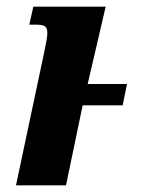

<svg xmlns="http://www.w3.org/2000/svg" viewBox="-20 -556 440 576"><path d="M28 0H178L228 -240H348L361 -304H243L297 -536H80L68 -482H87C112 -482 122 -478 122 -458C122 -441 116 -416 110 -387Z"/></svg>

Font: Noto Serif Condensed Extra
Style: Italic
Weight: 800
Width: 3
Italic angle: -12°
Designer: Monotype Design Team
Foundry: Monotype Imaging Inc.
Version: Version 1.901